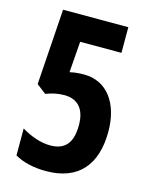

<svg xmlns="http://www.w3.org/2000/svg" viewBox="-110 -785 678 867"><g transform="rotate(15 228.5 -352.0)"><path d="M189 10C342 10 416 -81 416 -235C416 -367 351 -456 244 -456C226 -456 203 -455 177 -449L188 -594H381V-714H76L52 -360L96 -326C126 -337 151 -343 182 -343C244 -343 280 -305 280 -229C280 -152 252 -107 178 -107C133 -107 86 -124 43 -150V-24C83 -1 133 10 189 10Z"/></g></svg>

Font: Noto Sans Devanagari ExtraCondensed
Style: Bold
Weight: 700
Width: 2
Designer: Jelle Bosma - Monotype Design Team
Foundry: Monotype Imaging Inc.
Version: Version 2.004